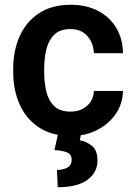

<svg xmlns="http://www.w3.org/2000/svg" viewBox="-20 -558 561 802"><path d="M274.9 -91.8Q315.9 -91.8 343.3 -115.7Q370.6 -139.6 372.1 -178.2H493.7Q492.7 -124.5 463.4 -82Q434.1 -39.6 385.5 -14.9Q336.9 9.8 276.9 9.8Q195.8 9.8 142.1 -26.1Q88.4 -62 61.8 -122.3Q35.2 -182.6 35.2 -256.3V-272Q35.2 -345.7 61.8 -406Q88.4 -466.3 142.1 -502.2Q195.8 -538.1 276.4 -538.1Q340.3 -538.1 388.9 -512.9Q437.5 -487.8 465.1 -442.4Q492.7 -397 493.7 -335.9H372.1Q370.6 -377.9 345.2 -407.2Q319.8 -436.5 273.9 -436.5Q230 -436.5 206.3 -412.8Q182.6 -389.2 173.6 -351.6Q164.6 -314 164.6 -272V-256.3Q164.6 -213.9 173.3 -176.3Q182.1 -138.7 206.1 -115.2Q230 -91.8 274.9 -91.8ZM222.7 0H318.8L313.5 27.8Q340.8 32.7 364 51.3Q387.2 69.8 387.2 112.3Q387.2 162.6 345 193.4Q302.7 224.1 221.2 224.1L217.8 151.9Q243.7 151.9 261.5 141.8Q279.3 131.8 279.3 109.4Q279.3 87.9 262.2 79.6Q245.1 71.3 207.5 68.8Z"/></svg>

Font: Vazirmatn UI SemiBold
Style: Regular
Weight: 600
Designer: Saber Rastikerdar
Foundry: Saber Rastikerdar
Version: Version 33.003